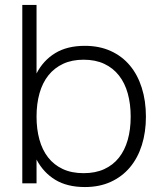

<svg xmlns="http://www.w3.org/2000/svg" viewBox="-20 -740 649 775"><path d="M70 -720H127.5V-443.5Q154.5 -496 202.8 -525.5Q251 -555 322.5 -555Q381 -555 426.8 -534.2Q472.5 -513.5 504 -476Q535.5 -438.5 552.2 -385.8Q569 -333 569 -269Q569 -206.5 552.5 -154.2Q536 -102 504.5 -64.5Q473 -27 427.2 -6Q381.5 15 322.5 15Q251.5 15 203.2 -14.2Q155 -43.5 127.5 -96V0H70ZM317.5 -499Q270.5 -499 235 -482.5Q199.5 -466 175.5 -436Q151.5 -406 139.5 -363.5Q127.5 -321 127.5 -269Q127.5 -219 139 -177Q150.5 -135 174 -104.8Q197.5 -74.5 233.2 -57.8Q269 -41 317.5 -41Q365 -41 400.5 -57.2Q436 -73.5 459.8 -103.2Q483.5 -133 495.5 -175Q507.5 -217 507.5 -269Q507.5 -320 495.8 -362.5Q484 -405 460.2 -435.2Q436.5 -465.5 401 -482.2Q365.5 -499 317.5 -499Z"/></svg>

Font: Vela Sans Light
Style: Regular
Weight: 300
Designer: Principal design: Mikhail Sharanda - project Manrope.
Design modification: Ravid Balaliev
Foundry: Mikhail Sharanda
Version: Version 1.001